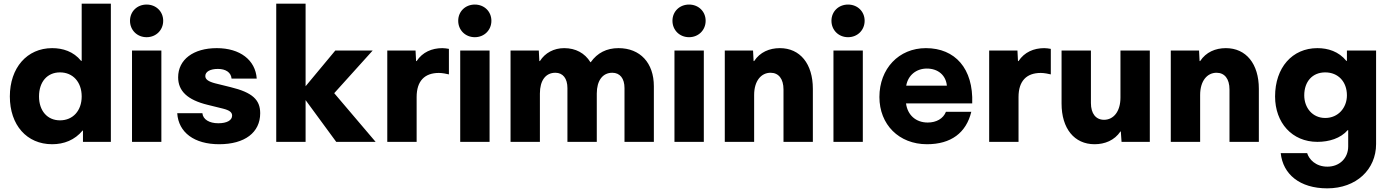

<svg xmlns="http://www.w3.org/2000/svg" viewBox="-20 -778 7625 1053"><path d="M428 -444H425C383 -496 324 -514 266 -514C128 -514 34 -406 34 -249C34 -92 127 13 266 13C331 13 390 -10 433 -62H435V0H588V-758H428ZM309 -118C239 -118 194 -171 194 -249C194 -329 239 -381 309 -381C380 -381 428 -328 428 -249C428 -171 380 -118 309 -118Z M784 -574C836 -574 875 -613 875 -664C875 -715 836 -753 784 -753C732 -753 693 -715 693 -664C693 -613 732 -574 784 -574ZM865 0V-501H704V0Z M1182 13C1322 13 1407 -51 1407 -157C1407 -231 1364 -271 1245 -300L1160 -321C1122 -331 1106 -343 1106 -361C1106 -385 1133 -400 1175 -400C1218 -400 1247 -381 1250 -347H1388C1381 -449 1296 -514 1169 -514C1040 -514 957 -451 957 -354C957 -279 1008 -230 1119 -203L1204 -182C1239 -173 1253 -162 1253 -144C1253 -118 1224 -102 1177 -102C1128 -102 1093 -123 1090 -157H952C959 -51 1046 13 1182 13Z M1813 -267 2024 -501H1819L1656 -305V-758H1495V0H1656V-229L1824 0H2040Z M2406 -514C2349 -514 2297 -492 2265 -443H2262L2259 -501H2104V0H2265V-246C2265 -334 2309 -378 2387 -378C2405 -378 2431 -373 2442 -370V-510C2430 -512 2418 -514 2406 -514Z M2584 -574C2636 -574 2675 -613 2675 -664C2675 -715 2636 -753 2584 -753C2532 -753 2493 -715 2493 -664C2493 -613 2532 -574 2584 -574ZM2665 0V-501H2504V0Z M3372 -514C3307 -514 3256 -488 3220 -437H3218C3187 -487 3137 -514 3074 -514C3018 -514 2969 -488 2941 -443H2938L2935 -501H2780V0H2941V-265C2941 -336 2972 -379 3026 -379C3067 -379 3092 -348 3092 -295V0H3253V-265C3253 -336 3285 -379 3338 -379C3380 -379 3405 -348 3405 -295V0H3566V-305C3566 -433 3491 -514 3372 -514Z M3759 -574C3811 -574 3850 -613 3850 -664C3850 -715 3811 -753 3759 -753C3707 -753 3668 -715 3668 -664C3668 -613 3707 -574 3759 -574ZM3840 0V-501H3679V0Z M4257 -514C4200 -514 4148 -492 4116 -443H4113L4110 -501H3955V0H4116V-257C4116 -335 4155 -379 4206 -379C4250 -379 4277 -346 4277 -287V0H4438V-291C4438 -428 4368 -514 4257 -514Z M4631 -574C4683 -574 4722 -613 4722 -664C4722 -715 4683 -753 4631 -753C4579 -753 4540 -715 4540 -664C4540 -613 4579 -574 4631 -574ZM4712 0V-501H4551V0Z M5058 -514C4909 -514 4803 -401 4803 -246C4803 -95 4910 13 5064 13C5195 13 5279 -49 5307 -165H5168C5153 -127 5115 -106 5068 -106C5002 -106 4957 -148 4949 -211H5312C5319 -402 5218 -514 5058 -514ZM5063 -402C5126 -402 5168 -364 5173 -308H4950C4960 -366 5006 -402 5063 -402Z M5707 -514C5650 -514 5598 -492 5566 -443H5563L5560 -501H5405V0H5566V-246C5566 -334 5610 -378 5688 -378C5706 -378 5732 -373 5743 -370V-510C5731 -512 5719 -514 5707 -514Z M6125 -243C6125 -165 6086 -121 6035 -121C5990 -121 5963 -155 5963 -213V-501H5802V-210C5802 -73 5872 13 5983 13C6039 13 6092 -8 6125 -57H6127L6131 0H6286V-501H6125Z M6703 -514C6646 -514 6594 -492 6562 -443H6559L6556 -501H6401V0H6562V-257C6562 -335 6601 -379 6652 -379C6696 -379 6723 -346 6723 -287V0H6884V-291C6884 -428 6814 -514 6703 -514Z M7367 -444H7364C7322 -496 7263 -514 7205 -514C7067 -514 6973 -407 6973 -249C6973 -105 7066 0 7205 0C7269 0 7332 -19 7371 -64H7374V25C7374 90 7326 136 7260 136C7195 136 7159 95 7149 62H7004C7016 177 7108 255 7259 255C7419 255 7527 151 7527 12V-501H7367ZM7248 -131C7178 -131 7133 -187 7133 -255C7133 -331 7178 -381 7248 -381C7319 -381 7367 -330 7367 -255C7367 -187 7319 -131 7248 -131Z"/></svg>

Font: UULA Sans
Style: Bold
Weight: 700
Designer: Mohamed Gaber, Laura Garcia Mut
Foundry: Kief Type Foundry
Version: Version 3.006;hotconv 1.0.109;makeotfexe 2.5.65596